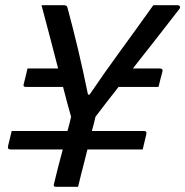

<svg xmlns="http://www.w3.org/2000/svg" viewBox="-20 -720 714 740"><path d="M348 -270Q345 -256 341.5 -242.5Q338 -229 334 -215H535Q547 -215 544 -203Q542 -193 537 -173.5Q532 -154 530 -144H317Q314 -133 311.5 -122Q309 -111 306 -100Q292 -47 281 0H196Q184 0 188 -11Q196 -45 204.5 -78Q213 -111 222 -144H21Q8 -144 11 -157Q13 -167 18 -186Q23 -205 25 -215H240Q244 -229 247.5 -242.5Q251 -256 254 -270Q247 -295 239 -324Q231 -353 223 -385H80Q67 -385 72 -398Q74 -407 79 -426.5Q84 -446 86 -456H204Q190 -510 174 -571.5Q158 -633 140 -700H226Q234 -700 237 -696.5Q240 -693 241 -687Q262 -609 281 -529Q300 -449 319 -356L325 -355Q382 -439 441.5 -520.5Q501 -602 571 -700H665Q670 -700 673 -695.5Q676 -691 671 -685Q627 -628 582 -570.5Q537 -513 492 -456H596Q609 -456 606 -444Q603 -433 598 -414Q593 -395 591 -385H437Q414 -356 392 -327.5Q370 -299 348 -270Z"/></svg>

Font: Recursive Sn Lnr St
Style: Italic
Weight: 400
Italic angle: -15°
Version: Version 1.079;hotconv 1.0.112;makeotfexe 2.5.65598; ttfautoh